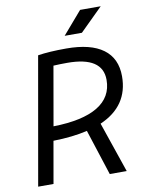

<svg xmlns="http://www.w3.org/2000/svg" viewBox="-96 -961 779 1029"><g transform="rotate(-10 293.0 -447.0)"><path d="M26.9 0 148.9 -693.4Q209 -703.1 303.7 -703.1Q436 -703.1 504.2 -652.8Q572.3 -602.5 572.3 -504.9Q572.3 -342.8 415 -274.4L508.8 0H416.5L335.9 -249Q255.9 -230 150.4 -228L110.4 0ZM164.1 -304.2Q323.2 -307.1 405.3 -356.7Q487.3 -406.2 487.3 -500.5Q487.3 -626.5 295.4 -626.5Q255.4 -626.5 220.2 -624.5ZM307.1 -771.5 412.6 -894H524.9L400.9 -771.5Z"/></g></svg>

Font: Cascadia Code NF SemiLight
Style: Italic
Weight: 350
Italic angle: -10°
Monospace: yes
Designer: Aaron Bell
Foundry: Saja Typeworks
Version: Version 2404.023; ttfautohint (v1.8.4)